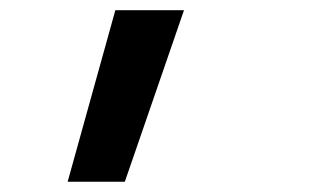

<svg xmlns="http://www.w3.org/2000/svg" viewBox="-20 -144 626 377"><path d="M112.8 212.9H225.1L341.3 -124H206.5Z"/></svg>

Font: Cascadia Mono PL SemiBold
Style: Italic
Weight: 600
Italic angle: -10°
Monospace: yes
Designer: Aaron Bell
Foundry: Saja Typeworks
Version: Version 2404.023